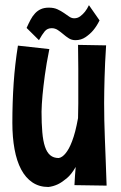

<svg xmlns="http://www.w3.org/2000/svg" viewBox="-20 -726 476 758"><path d="M273.9 4.9Q274.9 -14.6 276.1 -32.5Q277.3 -50.3 278.8 -66.9Q262.2 -37.6 243.4 -22Q224.6 -6.3 208.5 1.5Q189.5 10.3 170.9 12.2Q134.8 12.2 107.9 -5.9Q81.1 -23.9 63.5 -57.1Q45.9 -90.3 37.4 -137Q28.8 -183.6 28.8 -241.2Q28.8 -321.8 33.9 -397.5Q39.1 -473.1 50.8 -545.9L174.8 -532.2Q163.1 -474.1 157 -428.5Q150.9 -382.8 147.9 -350.6Q144.5 -313 144 -285.2Q144 -238.8 147 -204.3Q149.9 -169.9 157.5 -147.2Q165 -124.5 178.2 -113.3Q191.4 -102.1 211.9 -102.1Q226.1 -104.5 239.7 -121.6Q245.6 -128.9 252 -140.4Q258.3 -151.9 264.6 -168.5Q271 -185.1 276.9 -207.5Q282.7 -230 288.1 -259.8Q289.1 -288.6 289.1 -317.1Q289.1 -345.7 289.1 -378.9Q289.1 -414.1 289.1 -455.6Q289.1 -497.1 288.1 -548.8L398.9 -546.9Q396.5 -509.8 395 -478.3Q393.6 -446.8 392.8 -419.2Q392.1 -391.6 391.6 -367.2Q391.1 -342.8 391.1 -319.8Q391.1 -284.7 391.8 -251Q392.6 -217.3 394 -179.4Q395.5 -141.6 397.2 -96.4Q398.9 -51.3 400.9 6.8ZM373 -645.5Q362.3 -623.5 348.1 -606.4Q335.9 -591.8 318.1 -579.6Q300.3 -567.4 277.8 -567.4Q263.2 -567.4 251.7 -574.7Q240.2 -582 229.7 -591.1Q219.2 -600.1 208.3 -607.4Q197.3 -614.7 184.1 -614.7Q167 -614.7 156.7 -602.5Q146.5 -590.3 133.8 -567.4L85 -615.7Q92.8 -633.3 100.6 -647.9Q108.4 -662.6 118.4 -673.3Q128.4 -684.1 141.4 -689.9Q154.3 -695.8 172.9 -695.8Q192.9 -695.8 207 -689.2Q221.2 -682.6 232.4 -674.8Q243.7 -667 253.2 -660.4Q262.7 -653.8 272.9 -653.8Q286.6 -653.8 297.1 -661.9Q307.6 -669.9 315.4 -679.7Q324.2 -690.9 331.1 -705.6Z"/></svg>

Font: Rum Raisin
Style: Regular
Weight: 400
Designer: Astigmatic (AOETI)
Foundry: Astigmatic (AOETI)
Version: Version 1.000